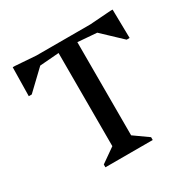

<svg xmlns="http://www.w3.org/2000/svg" viewBox="-155 -854 1009 1009"><g transform="rotate(-30 349.0 -349.5)"><path d="M205 0V-17L292 -78V-682L339 -647L72 -626V-690H625V-626L358 -647L406 -682V-78L492 -17V0ZM43 -525 46 -699H59L185 -690L187 -645L61 -525ZM637 -525 510 -645 512 -690 638 -699H652L655 -525Z"/></g></svg>

Font: Platypi Light
Style: Regular
Weight: 400
Version: Version 1.200